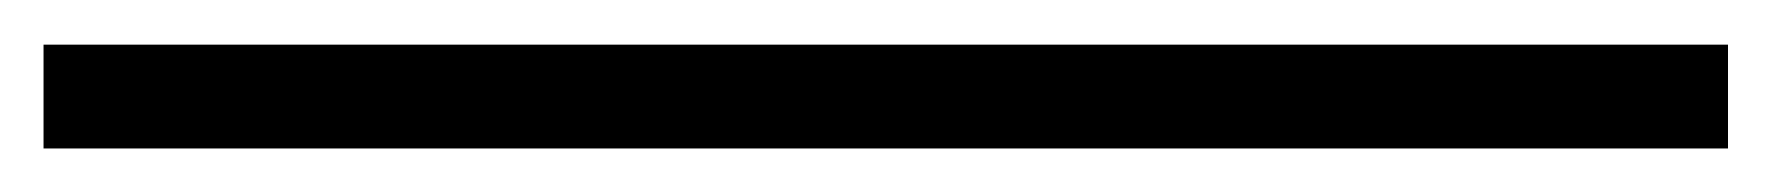

<svg xmlns="http://www.w3.org/2000/svg" viewBox="-20 1 794 86"><path d="M-0.5 67.5H754V21H-0.5Z"/></svg>

Font: Anybody Expanded Light
Style: Regular
Weight: 300
Width: 7
Version: Version 1.113;gftools[0.9.25]